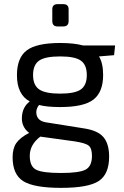

<svg xmlns="http://www.w3.org/2000/svg" viewBox="-20 -707 598 929"><path d="M286 -579H259Q233 -579 233 -605V-662Q233 -687 259 -687H286Q312 -687 312 -662V-605Q312 -579 286 -579ZM532 -440 459 -434Q479 -401 479 -344Q479 -262 432.5 -225.5Q386 -189 271 -189Q208 -189 169 -199Q150 -175 158 -148Q166 -121 203 -115L385 -86Q453 -76 480.5 -43.5Q508 -11 508 51Q508 136 457.5 169Q407 202 276 202Q144 202 92.5 169.5Q41 137 41 54Q41 11 59 -15Q77 -41 121 -64Q83 -93 86 -141.5Q89 -190 124 -216Q62 -250 62 -343Q62 -427 109 -463Q156 -499 272 -499Q338 -499 382 -487H537ZM271 -434Q198 -434 169 -413.5Q140 -393 140 -344Q140 -295 169.5 -274.5Q199 -254 271 -254Q343 -254 371.5 -274.5Q400 -295 400 -344Q400 -393 371.5 -413.5Q343 -434 271 -434ZM425 47Q425 11 409.5 -2Q394 -15 341 -23L175 -46Q124 -7 124 47Q124 98 154.5 114Q185 130 276 130Q364 130 394.5 113.5Q425 97 425 47Z"/></svg>

Font: Exo 2
Style: Regular
Weight: 400
Designer: Natanael Gama
Version: Version 1.001;PS 001.001;hotconv 1.0.70;makeotf.lib2.5.58329